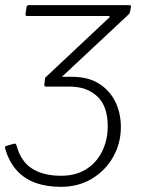

<svg xmlns="http://www.w3.org/2000/svg" viewBox="-21 -550 560 745"><path d="M215 175Q159 175 115.5 159Q72 143 42.5 109.5Q13 76 -1 26Q-3 17 4 16L32 8Q40 5 43 14Q60 77 104 104.5Q148 132 216 132Q273 132 313.5 106.5Q354 81 375.5 37Q397 -7 397 -60Q397 -138 356.5 -176Q316 -214 249 -214H157Q150 -214 151 -222L154 -247Q155 -252 163 -252H258Q321 -252 363 -225.5Q405 -199 426.5 -155Q448 -111 448 -57Q448 6 418 59Q388 112 335.5 143.5Q283 175 215 175ZM201 -235 157 -251 402 -481Q406 -483 404.5 -485.5Q403 -488 400 -488H84Q77 -488 78 -495L82 -523Q84 -530 90 -530H481Q489 -530 487 -523L484 -506Q483 -502 482 -499.5Q481 -497 478 -494Z"/></svg>

Font: Libre Franklin ExtraLight
Style: Italic
Weight: 250
Italic angle: -8°
Designer: Pablo Impallari, Rodrigo Fuenzalida, Nhung Nguyen
Foundry: Impallari Type
Version: Version 3.000